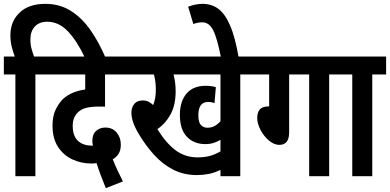

<svg xmlns="http://www.w3.org/2000/svg" viewBox="-20 -916 2027 998"><path d="M60 -529H0V-622H57Q48 -645 41 -673Q34 -701 34 -732Q34 -805 82 -850.5Q130 -896 215 -896Q291 -896 349 -859Q407 -822 451 -758.5Q495 -695 529 -615H422Q380 -704 332.5 -753.5Q285 -803 226 -803Q184 -803 161 -778Q138 -753 138 -711Q138 -684 144 -662.5Q150 -641 157 -622H236V-529H164V0H60Z M530 62Q516 28 503.5 -5.5Q491 -39 482 -68Q469 -66 456 -66Q402 -66 356 -87.5Q310 -109 281.5 -152.5Q253 -196 253 -263Q253 -311 268 -343.5Q283 -376 306 -400Q328 -421 358 -433.5Q388 -446 423 -451V-529H224V-622H650V-529H526V-362H496Q454 -362 428.5 -355.5Q403 -349 386 -333Q373 -321 365.5 -303.5Q358 -286 358 -262Q358 -210 384.5 -184.5Q411 -159 459 -159Q461 -159 463 -159Q460 -173 460 -183Q460 -219 480 -236Q500 -253 527 -253Q565 -253 586.5 -227Q608 -201 608 -165Q608 -134 596 -116Q584 -98 566 -88Q577 -60 591 -30Q605 0 619 27Z M1229 -529V0H1126V-33Q1096 -18 1065.5 -12Q1035 -6 1003 -6Q936 -6 881.5 -33.5Q827 -61 782.5 -109.5Q738 -158 701 -220Q681 -254 672 -280.5Q663 -307 663 -331Q663 -356 677.5 -375Q692 -394 724 -394Q752 -394 776 -370Q783 -386 786.5 -406Q790 -426 790 -450Q790 -494 780 -529H638V-622H1302V-529ZM1058 -252Q1079 -252 1095.5 -261Q1112 -270 1126 -286V-529H882Q887 -511 890 -488.5Q893 -466 893 -441Q893 -370 866.5 -321.5Q840 -273 798 -245Q843 -172 892.5 -135Q942 -98 1007 -98Q1040 -98 1067 -104.5Q1094 -111 1126 -129V-189Q1109 -179 1090 -173Q1071 -167 1047 -167Q988 -167 951.5 -205Q915 -243 915 -319Q915 -389 949.5 -429.5Q984 -470 1048 -470Q1080 -470 1102 -463L1095 -380Q1080 -386 1061 -386Q1011 -386 1011 -317Q1011 -280 1024.5 -266Q1038 -252 1058 -252Z M1129 -615Q1109 -718 1088 -759Q1067 -800 1032 -800Q1007 -800 985 -791L958 -881Q996 -896 1034 -896Q1078 -896 1113 -871.5Q1148 -847 1175 -786Q1202 -725 1221 -615Z M1483 -529V-228Q1483 -163 1432 -163Q1405 -163 1378.5 -185Q1352 -207 1334.5 -240Q1317 -273 1317 -304Q1317 -330 1330 -346.5Q1343 -363 1378 -363L1379 -361V-529H1290V-622H1763V-529H1691V0H1587V-529Z M1915 -529V0H1811V-529H1751V-622H1987V-529Z"/></svg>

Font: Noto Sans ExtraCondensed SemiBold
Style: Regular
Weight: 600
Width: 2
Designer: Monotype Design Team
Foundry: Monotype Imaging Inc.
Version: Version 2.013; ttfautohint (v1.8.4.7-5d5b)